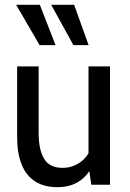

<svg xmlns="http://www.w3.org/2000/svg" viewBox="-20 -765 540 795"><path d="M217.5 10Q162.5 10 125.5 -13.8Q88.5 -37.5 69.8 -83.5Q51 -129.5 51 -197V-490H140V-215Q140 -144.5 162.8 -107.2Q185.5 -70 239 -70Q279 -70 311.5 -92.5Q344 -115 359 -158L346.5 -106V-490H435.5V0H358L345 -90.5L365 -84.5Q345.5 -39.5 308.5 -14.8Q271.5 10 217.5 10ZM347 -578H284L192 -745H287ZM210 -578H144L47 -745H145Z"/></svg>

Font: Cabin
Style: Regular
Weight: 400
Width: 4
Designer: Pablo Impallari
Foundry: Pablo Impallari. http://www.impallari.com Igino Marini. http://www.ikern.com
Version: Version 3.001